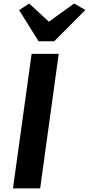

<svg xmlns="http://www.w3.org/2000/svg" viewBox="-20 -1046 494 1066"><path d="M52 0 155.5 -747H306L203 0ZM194 -817 86 -990 142 -1026.5 251.5 -925.5 391.5 -1026.5 454 -990.5 281 -817Z"/></svg>

Font: Merriweather Sans Italic
Style: Bold
Weight: 700
Italic angle: -7.5°
Designer: Eben Sorkin
Foundry: Eben Sorkin
Version: Version 1.008; ttfautohint (v1.7.19-72a1) -l 8 -r 50 -G 200 